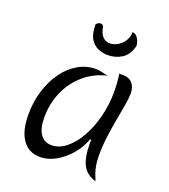

<svg xmlns="http://www.w3.org/2000/svg" viewBox="-151 -918 933 1059"><g transform="rotate(20 315.5 -388.5)"><path d="M426 -175Q407 -122 370 -79.5Q333 -37 288.5 -12.5Q244 12 199 12Q132 12 95.5 -40Q59 -92 59 -187Q59 -262 79.5 -328Q100 -394 136 -444Q172 -494 220.5 -522Q269 -550 324 -550Q338 -550 354.5 -546.5Q371 -543 396 -537Q322 -520 265.5 -472Q209 -424 178 -354Q147 -284 147 -202Q147 -138 170 -104.5Q193 -71 236 -71Q280 -71 320.5 -103Q361 -135 392.5 -190.5Q424 -246 442.5 -317Q461 -388 461 -466Q461 -492 459 -520Q457 -548 453 -570Q460 -569 465 -569.5Q470 -570 474 -570Q510 -570 530 -548.5Q550 -527 550 -488Q550 -462 543 -421Q536 -380 526.5 -329Q517 -278 509.5 -222Q502 -166 502 -111Q502 -68 509 -37Q516 -6 533 33Q478 17 455 -27Q432 -71 432 -154Q432 -166 433 -173ZM237 -781Q242 -787 248.5 -791Q255 -795 263 -795Q275 -795 281 -782Q285 -749 302 -729Q319 -709 346 -709Q368 -709 390 -721Q412 -733 427.5 -755.5Q443 -778 444 -810Q463 -810 476.5 -788.5Q490 -767 490 -744Q475 -689 438.5 -666.5Q402 -644 357 -644Q329 -644 301 -655.5Q273 -667 255 -696.5Q237 -726 237 -781Z"/></g></svg>

Font: Merienda Light
Style: Regular
Weight: 300
Designer: Eduardo Rodriguez Tunni
Foundry: Eduardo Rodriguez Tunni
Version: Version 2.001; ttfautohint (v1.8.4.7-5d5b)